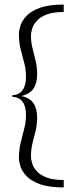

<svg xmlns="http://www.w3.org/2000/svg" viewBox="-20 -685 353 840"><path d="M258.8 135Q194.2 135 155.3 121Q116.5 107 96.5 86Q76.5 65 69.7 43.5Q62.8 22 62.8 7Q62.8 -30 70.8 -62Q78.8 -94 86.3 -123.5Q93.8 -153 93.8 -182Q93.8 -220 78.3 -240.5Q62.8 -261 33.8 -261V-269Q62.8 -269 78.3 -290Q93.8 -311 93.8 -348Q93.8 -380 86.3 -408.5Q78.8 -437 70.8 -467.5Q62.8 -498 62.8 -537Q62.8 -552 69.7 -573.5Q76.5 -595 96.5 -616Q116.5 -637 155.3 -651Q194.2 -665 258.8 -665V-632.5Q213.2 -632.5 185 -621.9Q156.9 -611.2 142 -595Q127 -578.8 121.2 -561.1Q115.5 -543.3 115.5 -528.3Q115.5 -500.3 122.3 -473.8Q129.1 -447.3 135.8 -419.6Q142.5 -391.8 142.5 -359.1Q142.5 -321.2 126.3 -297.2Q110.1 -273.2 73 -265Q110.1 -257.5 126.3 -233.6Q142.5 -209.6 142.5 -170.9Q142.5 -139.8 135.8 -112.8Q129.1 -85.8 122.3 -59.3Q115.5 -32.7 115.5 -1.7Q115.5 13.3 121.1 31.1Q126.8 48.8 141.7 65Q156.7 81.2 184.9 91.9Q213.2 102.5 258.8 102.5Z"/></svg>

Font: Smooch Sans Thin
Style: Regular
Weight: 100
Designer: Robert E. Leuschke
Foundry: Robert E. Leuschke
Version: Version 1.010